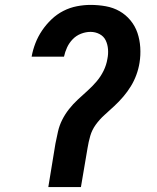

<svg xmlns="http://www.w3.org/2000/svg" viewBox="-20 -763 640 783"><path d="M177 0 206 -177Q211 -202 216.5 -226.5Q222 -251 233.5 -274Q245 -297 261.5 -318Q278 -339 297.5 -357Q317 -375 337 -393Q357 -411 374 -431Q391 -451 402.5 -474.5Q414 -498 418 -523Q422 -542 420.5 -562Q419 -582 411 -598.5Q403 -615 386 -624Q369 -633 349 -633Q330 -633 310.5 -625.5Q291 -618 276.5 -603Q262 -588 253.5 -569.5Q245 -551 241 -532H109Q114 -560 124.5 -587Q135 -614 151.5 -638.5Q168 -663 190 -684Q212 -705 238.5 -718.5Q265 -732 293.5 -737.5Q322 -743 349 -743Q381 -743 411.5 -737.5Q442 -732 467.5 -717.5Q493 -703 512 -680Q531 -657 540.5 -629Q550 -601 552 -569.5Q554 -538 549 -507Q545 -482 536 -457.5Q527 -433 513.5 -411Q500 -389 482.5 -368.5Q465 -348 445.5 -330Q426 -312 406 -294Q386 -276 370.5 -254.5Q355 -233 348 -208.5Q341 -184 337 -159L310 0Z"/></svg>

Font: Iosevka Curly XBdEx
Style: Italic
Weight: 800
Width: 7
Italic angle: -9°
Monospace: yes
Designer: Belleve Invis
Foundry: Belleve Invis
Version: Version 11.1.0; ttfautohint (v1.8.3)